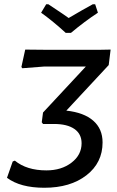

<svg xmlns="http://www.w3.org/2000/svg" viewBox="-20 -877 552 906"><path d="M429 -857 442 -817Q378 -775 315 -722H290Q230 -777 174 -817L198 -857H208Q291 -802 304 -792Q325 -805 366 -828Q407 -851 418 -857ZM189 9Q76 9 13 -38L40 -115L50 -119Q106 -73 199 -73Q270 -73 317.5 -109.5Q365 -146 365 -201Q365 -245 331 -268.5Q297 -292 235 -292H183L177 -300L183 -346L385 -563H188L85 -555L81 -561L99 -643L200 -642H449L502 -643L493 -570L293 -355Q376 -346 420 -307.5Q464 -269 464 -205Q464 -109 388 -50Q312 9 189 9Z"/></svg>

Font: Alegreya Sans Medium
Style: Italic
Weight: 500
Italic angle: -7°
Designer: Juan Pablo del Peral
Foundry: Huerta Tipografica
Version: Version 2.007